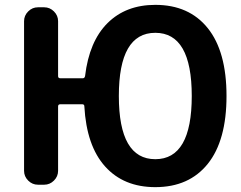

<svg xmlns="http://www.w3.org/2000/svg" viewBox="-20 -760 991 790"><path d="M769 -365Q769 -625 619 -625Q469 -625 469 -365Q469 -105 619 -105Q769 -105 769 -365ZM136 0Q113 0 96 -17Q79 -34 79 -57V-673Q79 -696 96 -713Q113 -730 136 -730H162Q185 -730 202 -713Q219 -696 219 -673V-447Q219 -438 228 -438H321Q328 -438 330 -447Q347 -590 422.5 -665Q498 -740 619 -740Q758 -740 835 -644Q912 -548 912 -365Q912 -182 835 -86Q758 10 619 10Q489 10 412.5 -75Q336 -160 327 -323Q327 -331 318 -331H228Q219 -331 219 -322V-57Q219 -34 202 -17Q185 0 162 0Z"/></svg>

Font: Rounded Mplus 1c Bold
Style: Bold
Weight: 700
Version: Version 1.059.20150529